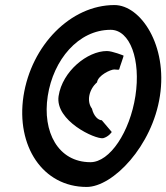

<svg xmlns="http://www.w3.org/2000/svg" viewBox="-20 -732 658 760"><path d="M73 -352C43 -154 149 8 323 8C427 8 583 -154 613 -352C644 -552 537 -712 433 -712C259 -712 104 -552 73 -352ZM169 -352C191 -495 290 -614 418 -614C495 -614 538 -495 516 -352C494 -210 415 -90 338 -90C210 -90 147 -210 169 -352ZM212 -352C197 -254 357 -180 388 -185C409 -190 424 -210 422 -210L383 -256C369 -256 351 -272 344 -302C322 -331 332 -378 364 -406C368 -434 418 -457 432 -457C443 -457 451 -454 452 -458C453 -464 471 -512 469 -512C469 -512 425 -530 403 -530C326 -530 227 -450 212 -352Z"/></svg>

Font: Ampere
Style: UltCndIta
Weight: 400
Version: Version 1